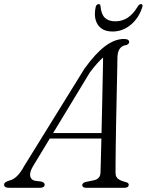

<svg xmlns="http://www.w3.org/2000/svg" viewBox="-48 -894 699 914"><path d="M109 -102.5Q92 -73.5 95.8 -55.5Q99.5 -37.5 118.5 -33.5L149 -29.5Q157.5 -27.5 161 -23.5Q164.5 -19.5 164.5 -15Q164.5 -8 158.8 -4Q153 0 142.5 0H-4Q-16.5 0 -22.5 -3.8Q-28.5 -7.5 -28.5 -15Q-28.5 -21.5 -22.5 -26Q-16.5 -30.5 -4 -34.5Q14 -38 31.8 -54.5Q49.5 -71 66.5 -102.5L354 -567Q407 -640.5 452.8 -674.5Q498.5 -708.5 541.5 -708.5Q555 -708.5 561 -704.5Q567 -700.5 567 -694.5Q567 -689 563 -685Q559 -681 550.5 -679Q532.5 -676.5 522.2 -662.2Q512 -648 511 -621Q511 -603 510.2 -568.8Q509.5 -534.5 508.5 -489.5Q507.5 -444.5 506.5 -394.5Q505.5 -344.5 504.5 -294.8Q503.5 -245 503 -200.5Q502.5 -156 502.2 -122.2Q502 -88.5 502 -71.5Q502 -59 507 -50.8Q512 -42.5 522.8 -37Q533.5 -31.5 551 -27Q565 -24 565 -14Q565 -8 559.8 -4Q554.5 0 544 0H360Q352.5 0 348 -3.8Q343.5 -7.5 343.5 -12.5Q343.5 -18 347.8 -21.8Q352 -25.5 359 -27.5L400 -36Q414.5 -39.5 422.2 -48.5Q430 -57.5 430.5 -73.5Q431 -92 432 -126.5Q433 -161 434 -206Q435 -251 436.2 -301.8Q437.5 -352.5 438.5 -403.5Q439.5 -454.5 440.5 -500.8Q441.5 -547 442.2 -583.2Q443 -619.5 443 -640L458.5 -633.5Q451.5 -628.5 440 -618Q428.5 -607.5 413.5 -590.8Q398.5 -574 380 -549.5ZM169.5 -234.5 182.5 -260.5H463L460 -234.5ZM501 -792.5Q533.5 -792.5 560 -809.8Q586.5 -827 609 -865Q612.5 -870.5 616.2 -872.5Q620 -874.5 623.5 -874.5Q628 -874.5 629.8 -871Q631.5 -867.5 629.5 -860.5Q613 -808 574.5 -776Q536 -744 488 -744Q439.5 -744 418 -776Q396.5 -808 407.5 -860.5Q409 -867.5 413 -871Q417 -874.5 421.5 -874.5Q425.5 -874.5 427.5 -872.5Q429.5 -870.5 430.5 -865Q433.5 -826.5 451 -809.5Q468.5 -792.5 501 -792.5Z"/></svg>

Font: Fraunces Light
Style: Italic
Weight: 300
Italic angle: -16°
Version: Version 1.000;[b76b70a41]